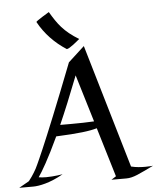

<svg xmlns="http://www.w3.org/2000/svg" viewBox="-97 -953 826 1004"><g transform="rotate(-5 316.5 -451.0)"><path d="M195 -51C195 -51 150 -43 108 -43C94 -43 80 -44 69 -46C88 -73 125 -135 179 -251C298 -256 357 -264 394 -275L472 -16L447 0H525C563 0 594 -18 670 -54C670 -54 654 -52 630 -52C608 -52 582 -53 555 -60L364 -709L279 -631C103 -178 57 -92 57 -92C57 -92 39 -58 16 -30L-37 0H36C67 0 126 -11 195 -51ZM205 -309C235 -377 268 -457 308 -560L383 -312C347 -310 307 -309 263 -309ZM343 -748C264 -796 235 -838 197 -902C197 -902 128 -861 128 -856C162 -793 213 -740 274 -701C288 -701 330 -737 343 -748Z"/></g></svg>

Font: Quintessential
Style: Regular
Weight: 400
Designer: Astigmatic (AOETI)
Foundry: Astigmatic (AOETI)
Version: Version 1.000